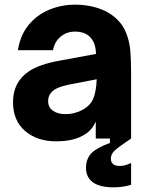

<svg xmlns="http://www.w3.org/2000/svg" viewBox="-20 -596 636 826"><path d="M544 0Q490 36 473.5 51.5Q457 67 457 86Q457 118 495 118Q518 118 544 105V199Q508 210 469 210Q410 210 380 188.5Q350 167 350 126Q350 87 373.5 63Q397 39 453 19V0H392V-73Q376 -37 347 -19Q301 12 221 12Q140 12 88 -32.5Q36 -77 36 -157Q36 -243 104 -289Q148 -319 236 -335L393 -364Q392 -411 368 -436Q346 -460 302 -460Q267 -460 241 -438.5Q215 -417 208 -380H57Q67 -445 103.5 -489Q140 -533 192.5 -554.5Q245 -576 303 -576Q354 -576 399 -562Q444 -548 476 -520Q508 -492 522.5 -455Q537 -418 540.5 -379.5Q544 -341 544 -280ZM396 -255 277 -232Q248 -226 231.5 -219Q215 -212 204 -202Q187 -185 187 -162Q187 -134 208 -119.5Q229 -105 262 -105Q297 -105 328 -120Q366 -138 380 -169Q394 -200 396 -255Z"/></svg>

Font: Open Sauce One ExtraBold
Style: Regular
Weight: 800
Designer: Alfredo Marco Pradil
Foundry: Creative Sauce Fz LLC
Version: Version 1.477